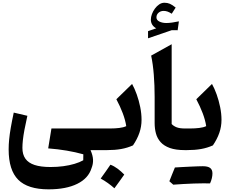

<svg xmlns="http://www.w3.org/2000/svg" viewBox="-20 -1111 1705 1421"><path d="M182.6 -254 81.7 -277.7Q68 -213.6 59.7 -165.5Q51.4 -117.5 47.7 -79.1Q44 -40.8 44 -5.1Q44 148.3 114.9 219.3Q185.9 290.3 339.4 290.3Q469.5 290.3 551.9 249.5Q634.3 208.8 657.3 133.8Q670 102.6 668.6 71Q667.3 39.4 649.9 0H663.8V-160.1H360.7L336.7 -12.8Q480.5 -1.6 596.7 31L596.1 75.2Q568.9 90.6 531.3 101.7Q493.7 112.9 448.8 119Q403.9 125.1 354 125.1Q282.2 125.1 236.1 110Q190.1 94.8 168 63.5Q145.9 32.2 145.9 -16.3Q145.9 -42.5 149.4 -74.6Q152.9 -106.8 160.9 -150.3Q168.9 -193.8 182.6 -254Z M797.3 108Q779.7 133.6 761.9 159Q744.1 184.5 725.2 210.4Q753.8 226.2 779 244.3Q804.3 262.4 826.7 282.5Q845.8 256.6 864 231.3Q882.1 206 899.7 181Q875.7 156.4 850.1 137.3Q824.5 118.1 797.3 108ZM663.6 0H772.4Q830.6 0 876.7 -8.2Q922.7 -16.3 964.2 -35Q995.6 -81.1 1011.6 -127.6Q1027.6 -174.1 1027.6 -223.8Q1027.6 -269.6 1017.9 -318.2Q1008.2 -366.9 992.2 -411.7Q976.2 -456.4 957.6 -489.8L841.2 -376.6Q869.2 -324.1 888.6 -272.8Q907.9 -221.4 914.3 -177.4Q893.5 -167.6 862.3 -163.9Q831.1 -160.1 794.6 -160.1H663.6Q653.8 -160.1 649 -152.1Q644.1 -144.2 644.1 -123.7V-36.4Q644.1 -15.9 649 -8Q653.8 0 663.6 0Z M1250.5 -783.7 1098.7 -699.5Q1112.2 -635.8 1118.3 -557.5Q1124.5 -479.1 1124.5 -393.3V-199.7Q1124.5 -158.8 1134.3 -122.8Q1144.1 -86.8 1168.8 -59.1Q1193.4 -31.5 1237.1 -15.7Q1280.8 0 1348.4 0H1348.9V-160.1H1348.4Q1309.8 -160.1 1287.3 -168.9Q1264.9 -177.7 1250.5 -193.1ZM1137.8 -982.5Q1137.8 -1003 1153.3 -1016.7Q1168.8 -1030.3 1191.2 -1030.3Q1205.5 -1030.3 1219.5 -1025.5Q1233.6 -1020.6 1251 -1009.4L1280.1 -1054.9Q1255.5 -1075.1 1237.3 -1082.9Q1219.2 -1090.7 1196.9 -1090.7Q1176.7 -1090.7 1158.5 -1078.6Q1140.4 -1066.5 1126.4 -1047.3Q1112.3 -1028.1 1104.4 -1006.6Q1096.5 -985.2 1096.5 -966Q1096.5 -944.5 1106.9 -928Q1117.3 -911.6 1136.4 -901.4L1075.7 -880.5V-827.5L1251.1 -887.6L1294.8 -887.2L1304 -953Q1279.3 -947.6 1254.8 -944.2Q1230.2 -940.7 1211.4 -940.7Q1181.9 -940.7 1159.8 -951.4Q1137.8 -962.1 1137.8 -982.5Z M1480 246Q1495.1 246 1505.2 246.1Q1515.4 246.3 1522.2 246.3Q1529.1 246.3 1534.4 246.5Q1543.5 227 1547.9 207.9Q1552.3 188.8 1552.3 172.4Q1552.3 145.1 1535.5 132.2Q1518.7 119.2 1481.1 119.2Q1439.5 137.3 1397.9 156Q1356.3 174.6 1315.3 193.2Q1274.2 211.7 1233.4 230.5Q1240.9 236.9 1248.2 243.4Q1255.5 249.9 1262.3 255.8Q1296.6 253.2 1336.5 250.9Q1376.4 248.6 1414.2 247.3Q1452.1 246 1480 246ZM1262.3 255.8Q1298.9 233.4 1335.4 210.9Q1371.9 188.5 1408.3 165.5Q1444.7 142.4 1481.1 119.2Q1468 119.2 1444.1 120Q1420.2 120.8 1390.8 122.2Q1361.4 123.6 1330.9 125.2Q1300.5 126.7 1274.5 128.5Q1264.1 153.8 1253.9 179Q1243.8 204.2 1233.4 230.5Q1240.9 236.9 1248.2 243.4Q1255.5 249.9 1262.3 255.8ZM1348.6 0H1363.6Q1421.8 0 1468 -8.2Q1514.1 -16.3 1555.6 -35Q1587.1 -81.1 1603.2 -127.6Q1619.3 -174.1 1619.3 -223.8Q1619.3 -269.6 1609.4 -318.2Q1599.6 -366.9 1583.6 -411.7Q1567.6 -456.4 1548.9 -489.8L1432.8 -376.6Q1460.8 -324.1 1480.2 -272.8Q1499.6 -221.4 1506 -177.4Q1485.5 -167.6 1454.1 -163.9Q1422.7 -160.1 1386.2 -160.1H1348.6Q1338.9 -160.1 1334 -152.1Q1329.2 -144.2 1329.2 -123.7V-36.4Q1329.2 -15.9 1334 -8Q1338.9 0 1348.6 0Z"/></svg>

Font: Pinar-VF
Style: Regular
Weight: 300
Designer: Amin Abedi
Version: Version 3.0